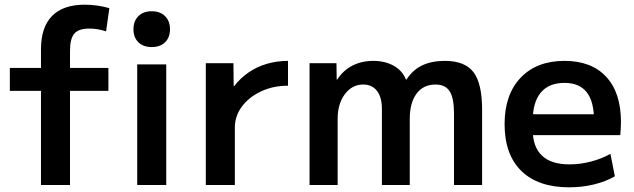

<svg xmlns="http://www.w3.org/2000/svg" viewBox="-20 -790 2707 820"><path d="M155 0V-402H22V-500H155V-579Q155 -674 202.5 -722Q250 -770 342 -770Q370 -770 397 -766Q424 -762 447 -755L433 -656Q397 -668 362 -668Q316 -668 297.5 -646.5Q279 -625 279 -573V-500H443V-402H279V0ZM566 0V-515H690V0ZM628 -589Q592 -589 571 -609.5Q550 -630 550 -665Q550 -700 571 -721Q592 -742 628 -742Q664 -742 685 -721Q706 -700 706 -665Q706 -630 685 -609.5Q664 -589 628 -589Z M859 0V-520H977L978 -422H980Q1006 -456 1041.5 -480.5Q1077 -505 1120 -517.5Q1163 -530 1210 -530V-424Q1147 -424 1095.5 -400Q1044 -376 1013.5 -335.5Q983 -295 983 -245V0Z M1302 0V-520H1417L1418 -450H1420Q1446 -490 1485.5 -510Q1525 -530 1574 -530Q1624 -530 1661 -509.5Q1698 -489 1714 -450H1716Q1743 -492 1783.5 -511Q1824 -530 1880 -530Q1965 -530 2002 -482Q2039 -434 2039 -321V0H1919V-304Q1919 -371 1900.5 -400Q1882 -429 1840 -429Q1788 -429 1759 -390Q1730 -351 1730 -282V0H1611V-325Q1611 -375 1590 -402Q1569 -429 1531 -429Q1484 -429 1453 -388Q1422 -347 1422 -282V0Z M2411 10Q2278 10 2206.5 -60Q2135 -130 2135 -260Q2135 -386 2203.5 -458Q2272 -530 2391 -530Q2506 -530 2569 -462Q2632 -394 2632 -269Q2632 -255 2631 -238Q2630 -221 2629 -213H2203V-302H2535L2517 -275Q2517 -357 2485.5 -396.5Q2454 -436 2391 -436Q2324 -436 2289.5 -394.5Q2255 -353 2255 -272V-237Q2255 -163 2294.5 -125.5Q2334 -88 2412 -88Q2458 -88 2504 -100Q2550 -112 2587 -133L2606 -37Q2568 -15 2517.5 -2.5Q2467 10 2411 10Z"/></svg>

Font: M PLUS 2 Thin SemiBold
Style: Regular
Weight: 600
Version: Version 1.001